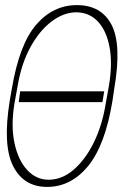

<svg xmlns="http://www.w3.org/2000/svg" viewBox="-20 -729 484 759"><path d="M431.8 -379.3 424.7 -331Q396 -155.2 328.3 -72.6Q260.7 9.9 166.2 9.9Q73.5 9.9 31.8 -72.6Q-9.9 -155.2 18.5 -331L27 -379.3Q56.5 -554.3 123.2 -631.6Q190 -708.8 284.1 -708.8Q380 -708.8 420.8 -631.2Q461.6 -553.6 431.8 -379.3ZM397.7 -318.2 410.5 -389.2Q425.1 -475.5 413.4 -540.8Q401.6 -606.2 367.7 -643.1Q333.8 -680 281.2 -680.4Q231.9 -680 184.3 -644.4Q136.7 -608.7 100.7 -543.5Q64.6 -478.3 49.7 -389.2L36.9 -318.2Q22.7 -230.8 37.3 -163.2Q51.8 -95.5 87.5 -57Q123.2 -18.5 171.9 -18.5Q225.1 -18.5 271.5 -58.4Q317.8 -98.4 351 -166.2Q384.2 -234 397.7 -318.2ZM392 -367.9 384.9 -325.3H54L59.7 -367.9Z"/></svg>

Font: Inter UI Thin
Style: Italic
Weight: 100
Italic angle: -9.39999°
Designer: Rasmus Andersson
Foundry: rsms
Version: 3.2;8d6f07862